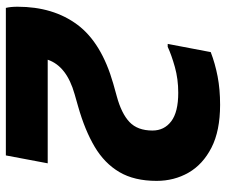

<svg xmlns="http://www.w3.org/2000/svg" viewBox="-78 -694 772 656"><g transform="rotate(90 308.0 -366.0)"><path d="M7 0Q3 -16 3 -40Q3 -162 64.5 -244.5Q126 -327 266 -367L309 -379Q368 -395 397 -422.5Q426 -450 426 -501Q426 -541 394.5 -565Q363 -589 297 -589Q250 -589 209 -577.5Q168 -566 140 -553H130L158 -700Q197 -715 241 -723.5Q285 -732 338 -732Q427 -732 484.5 -702.5Q542 -673 570 -624Q598 -575 598 -515Q598 -439 568 -388Q538 -337 481.5 -303.5Q425 -270 344 -247L302 -235Q206 -208 184 -143H538L511 0Z"/></g></svg>

Font: Kufam
Style: Bold Italic
Weight: 700
Italic angle: -11°
Designer: Artur Schmal
Foundry: Original Type
Version: Version 1.301; ttfautohint (v1.8.3)